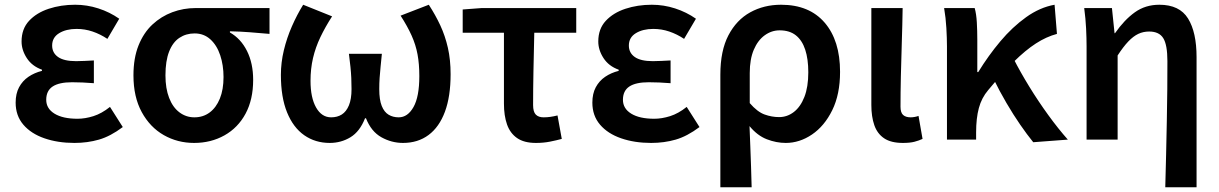

<svg xmlns="http://www.w3.org/2000/svg" viewBox="-20 -589 5144 810"><path d="M294 14Q224 14 167.5 -5.5Q111 -25 78.5 -63Q46 -101 46 -156Q46 -194 60.5 -221Q75 -248 100 -265Q125 -282 157 -290V-295Q115 -310 93 -344Q71 -378 71 -414Q71 -467 102.5 -501Q134 -535 185.5 -552Q237 -569 297 -569Q347 -569 395 -553.5Q443 -538 483 -510L433 -425Q403 -445 370.5 -456Q338 -467 303 -467Q259 -467 229.5 -449Q200 -431 200 -397Q200 -366 225 -348.5Q250 -331 301 -331Q318 -331 337 -332Q356 -333 376 -334V-238Q351 -240 328.5 -241Q306 -242 284 -242Q229 -242 202 -224Q175 -206 175 -168Q175 -131 210 -109.5Q245 -88 307 -88Q339 -88 374 -99Q409 -110 444 -138L498 -53Q446 -14 397.5 0Q349 14 294 14Z M799 14Q729 14 671 -19Q613 -52 578 -116Q543 -180 543 -271Q543 -344 564.5 -397.5Q586 -451 623 -485.5Q660 -520 707 -537.5Q754 -555 805 -555H1117V-446Q1071 -450 1033 -453Q995 -456 950 -457V-452Q996 -426 1022 -374Q1048 -322 1048 -252Q1048 -169 1016 -109.5Q984 -50 927 -18Q870 14 799 14ZM800 -94Q837 -94 864.5 -114.5Q892 -135 907.5 -173Q923 -211 923 -264Q923 -314 909 -356Q895 -398 867.5 -423Q840 -448 801 -448Q765 -448 737 -429.5Q709 -411 693.5 -371.5Q678 -332 678 -271Q678 -216 693.5 -176Q709 -136 737 -115Q765 -94 800 -94Z M1371 14Q1310 14 1263.5 -18.5Q1217 -51 1191 -115Q1165 -179 1165 -273Q1165 -325 1177.5 -377Q1190 -429 1211.5 -478Q1233 -527 1259 -569L1381 -520Q1352 -475 1331.5 -432Q1311 -389 1300.5 -344Q1290 -299 1290 -248Q1290 -177 1313.5 -135.5Q1337 -94 1377 -94Q1403 -94 1422 -106Q1441 -118 1452 -144.5Q1463 -171 1463 -213Q1463 -238 1462 -260Q1461 -282 1458.5 -306.5Q1456 -331 1452 -362H1591Q1588 -331 1585.5 -306.5Q1583 -282 1581.5 -260Q1580 -238 1580 -213Q1580 -168 1590.5 -142Q1601 -116 1619.5 -105Q1638 -94 1662 -94Q1700 -94 1724.5 -137.5Q1749 -181 1749 -268Q1749 -319 1741.5 -359.5Q1734 -400 1716.5 -439Q1699 -478 1670 -523L1789 -569Q1817 -526 1837.5 -482Q1858 -438 1869.5 -387.5Q1881 -337 1881 -276Q1881 -182 1857 -117.5Q1833 -53 1788 -19.5Q1743 14 1680 14Q1632 14 1589 -10Q1546 -34 1524 -90H1520Q1498 -34 1458.5 -10Q1419 14 1371 14Z M2241 14Q2191 14 2161.5 -6.5Q2132 -27 2119 -64Q2106 -101 2106 -152V-451H1932V-549L2012 -555H2411V-451H2234Q2232 -369 2230.5 -290Q2229 -211 2229 -146Q2229 -117 2240.5 -105.5Q2252 -94 2273 -94Q2288 -94 2302 -96Q2316 -98 2332 -102L2350 -3Q2328 3 2300.5 8.5Q2273 14 2241 14Z M2727 14Q2657 14 2600.5 -5.5Q2544 -25 2511.5 -63Q2479 -101 2479 -156Q2479 -194 2493.5 -221Q2508 -248 2533 -265Q2558 -282 2590 -290V-295Q2548 -310 2526 -344Q2504 -378 2504 -414Q2504 -467 2535.5 -501Q2567 -535 2618.5 -552Q2670 -569 2730 -569Q2780 -569 2828 -553.5Q2876 -538 2916 -510L2866 -425Q2836 -445 2803.5 -456Q2771 -467 2736 -467Q2692 -467 2662.5 -449Q2633 -431 2633 -397Q2633 -366 2658 -348.5Q2683 -331 2734 -331Q2751 -331 2770 -332Q2789 -333 2809 -334V-238Q2784 -240 2761.5 -241Q2739 -242 2717 -242Q2662 -242 2635 -224Q2608 -206 2608 -168Q2608 -131 2643 -109.5Q2678 -88 2740 -88Q2772 -88 2807 -99Q2842 -110 2877 -138L2931 -53Q2879 -14 2830.5 0Q2782 14 2727 14Z M3019 201V-274Q3019 -375 3053 -440Q3087 -505 3145 -537Q3203 -569 3275 -569Q3394 -569 3459 -493.5Q3524 -418 3524 -286Q3524 -191 3491 -124Q3458 -57 3405.5 -21.5Q3353 14 3295 14Q3255 14 3215 -1.5Q3175 -17 3142 -57Q3144 -11 3145.5 31Q3147 73 3148.5 114.5Q3150 156 3151 201ZM3267 -95Q3301 -95 3329 -116.5Q3357 -138 3373.5 -180Q3390 -222 3390 -284Q3390 -340 3377 -379.5Q3364 -419 3337.5 -440Q3311 -461 3269 -461Q3235 -461 3206 -440Q3177 -419 3160 -379Q3143 -339 3143 -281V-154Q3175 -117 3205.5 -106Q3236 -95 3267 -95Z M3789 14Q3739 14 3710 -5.5Q3681 -25 3668.5 -61Q3656 -97 3656 -146V-555H3788Q3787 -486 3784.5 -411Q3782 -336 3780.5 -266Q3779 -196 3779 -139Q3779 -114 3790 -104Q3801 -94 3822 -94Q3829 -94 3838 -95.5Q3847 -97 3855 -100L3872 -3Q3857 4 3838 9Q3819 14 3789 14Z M3975 0V-393Q3975 -427 3972.5 -470.5Q3970 -514 3963 -555H4092Q4099 -530 4101 -494.5Q4103 -459 4103 -421V-285H4107Q4150 -355 4200.5 -415Q4251 -475 4309 -516.5Q4367 -558 4429 -569L4439 -446Q4394 -434 4350 -405.5Q4306 -377 4257.5 -329Q4209 -281 4149 -209Q4121 -176 4109.5 -133Q4098 -90 4098 -31V0ZM4339 11Q4313 -21 4284 -63Q4255 -105 4226 -154.5Q4197 -204 4171 -257L4256 -341Q4284 -286 4322 -224Q4360 -162 4402.5 -103.5Q4445 -45 4485 0Z M4896 201Q4898 135 4899.5 63.5Q4901 -8 4902.5 -78Q4904 -148 4904.5 -212.5Q4905 -277 4905 -331Q4905 -400 4887.5 -428Q4870 -456 4828 -456Q4803 -456 4782 -446Q4761 -436 4740 -414Q4719 -392 4695 -355V0H4564V-393Q4564 -427 4562 -468.5Q4560 -510 4554 -555H4671L4682 -449H4684Q4723 -505 4767.5 -537Q4812 -569 4871 -569Q4956 -569 4992 -511Q5028 -453 5028 -348V201Z"/></svg>

Font: Noto Sans JP SemiBold
Style: Regular
Weight: 600
Designer: Ryoko NISHIZUKA  (kana, bopomofo & ideographs); Paul D. Hunt (Latin, Greek & Cyrillic); Sandoll Communications , Soo-you
Foundry: Adobe
Version: Version 2.004-H2;hotconv 1.0.118;makeotfexe 2.5.65603